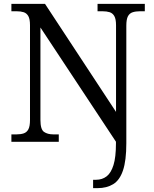

<svg xmlns="http://www.w3.org/2000/svg" viewBox="-20 -734 799 994"><path d="M462 240V196.7H477.3Q508.7 196.7 531.7 179.2Q554.7 161.7 567.5 120.7Q580.3 79.7 580.3 8.7V-0.3L189.3 -591.7V-113Q189.3 -64 207.8 -51.2Q226.3 -38.3 255.7 -38.3H284.3V0H39V-38.3H66Q87 -38.3 102.7 -43.5Q118.3 -48.7 126.8 -64.3Q135.3 -80 135.3 -113V-604Q135.3 -635.7 126.5 -650.8Q117.7 -666 102.5 -670.8Q87.3 -675.7 66.3 -675.7H39V-714H213L580.7 -154.7V-603.7Q580.7 -635.3 571.8 -650.7Q563 -666 547.7 -670.8Q532.3 -675.7 511 -675.7H485V-714H729.7V-675.7H704.7Q682.7 -675.7 666.7 -670.5Q650.7 -665.3 642.3 -649.7Q634 -634 634 -601V8Q634 97 616.8 148Q599.7 199 566 219.5Q532.3 240 485.3 240Z"/></svg>

Font: Noto Serif Hentaigana ExtraLight
Style: Regular
Weight: 200
Designer: Kazuhiro Yamada
Foundry: nipponia
Version: Version 1.000